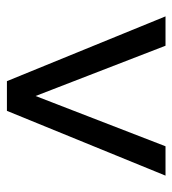

<svg xmlns="http://www.w3.org/2000/svg" viewBox="9 -520 510 569"><g transform="rotate(90 264.5 -235.0)"><path d="M220 0 28 -470H115L264 -85L413 -470H500L308 0Z"/></g></svg>

Font: Gantari
Style: Regular
Weight: 400
Designer: Anugrah Pasau
Foundry: Lafontype
Version: Version 1.000; ttfautohint (v1.8.4)